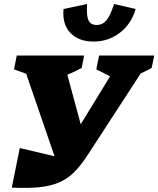

<svg xmlns="http://www.w3.org/2000/svg" viewBox="-20 -935 792 961"><path d="M39 4 79 -194 253 -153 111 -566 50 -588 64 -657H401L389 -595Q355 -576 317 -561L384 -313L531 -553L462 -588L476 -657H752L739 -595Q710 -579 684 -567L418 -158Q385 -107 351.5 -73.5Q318 -40 276 -22Q234 -4 177 2Q120 8 39 4ZM448 -727Q374 -727 332.5 -770Q291 -813 298 -890L416 -915Q412 -856 423 -833Q434 -810 463 -810Q493 -810 512.5 -833Q532 -856 551 -915L659 -890Q638 -816 580.5 -771.5Q523 -727 448 -727Z"/></svg>

Font: Piazzolla ExtraBold
Style: Italic
Weight: 800
Italic angle: -11.3°
Designer: Juan Pablo del Peral
Foundry: Huerta Tipografica
Version: Version 1.330